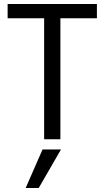

<svg xmlns="http://www.w3.org/2000/svg" viewBox="-20 -694 522 957"><path d="M463 -603H281V0H200V-603H18V-674H463ZM173 243H108L192 51H284Z"/></svg>

Font: Hind Mysuru
Style: Regular
Weight: 400
Designer: Manushi Parikh, Hitesh Malaviya
Foundry: Indian Type Foundry
Version: Version 0.703;PS 1.0;hotconv 1.0.86;makeotf.lib2.5.63406